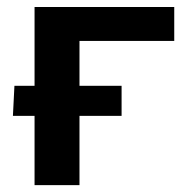

<svg xmlns="http://www.w3.org/2000/svg" viewBox="-20 -539 544 559"><path d="M80.6 -518.6V0H211.4V-419.9H487.3V-518.6ZM166 -201.7H334V-289.1H183.1H22L17.6 -201.7Z"/></svg>

Font: Roboto Flex
Style: wght 600 wdth 140 opsz 13.0 GRAD 0.00 slnt 0.00 XTRA 468 XOPQ 96 YOPQ 79 YTLC 514 YTUC 712 YTAS 750 YTDE -203.00 YTFI 738
Weight: 600
Width: 8
Designer: Berlow after Robertson
Foundry: Google
Version: Version 3.100